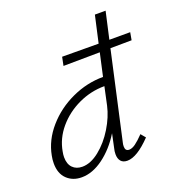

<svg xmlns="http://www.w3.org/2000/svg" viewBox="-130 -816 852 926"><g transform="rotate(-20 295.5 -353.0)"><path d="M375 -83Q373 -76 373 -65Q373 -42 393 -42Q408 -42 426 -55Q444 -68 469 -94L489 -70Q417 5 367 5Q345 5 334 -8Q323 -21 323 -44Q323 -59 327 -74L342 -145Q301 -78 245 -36.5Q189 5 133 5Q87 5 57.5 -23.5Q28 -52 28 -104Q28 -124 32 -143Q46 -218 100.5 -280.5Q155 -343 233 -379Q311 -415 394 -415L420 -532L233 -530L242 -574L429 -573L460 -711H515L484 -573H591L584 -534L475 -533ZM365 -278 385 -371Q315 -371 251 -341Q187 -311 143 -259Q99 -207 88 -143Q85 -128 85 -115Q85 -80 103.5 -61Q122 -42 153 -42Q196 -42 241 -78Q286 -114 319.5 -169Q353 -224 365 -278Z"/></g></svg>

Font: Ysabeau Infant Semilight
Style: Italic
Weight: 300
Italic angle: -12°
Designer: Christian Thalmann (Catharsis Fonts)
Version: Version 0.003